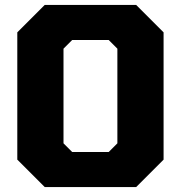

<svg xmlns="http://www.w3.org/2000/svg" viewBox="-20 -757 732 777"><path d="M161 0 50 -111V-626L161 -737H531L642 -626V-111L531 0ZM272 -142H420L455 -177V-560L420 -595H272L237 -560V-177Z"/></svg>

Font: Tomorrow
Style: Bold
Weight: 700
Designer: Tony de Marco, Monica Rizzolli
Foundry: Just in Type
Version: Version 2.002